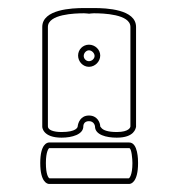

<svg xmlns="http://www.w3.org/2000/svg" viewBox="-20 -420 443 477"><path d="M215 -281C215 -274 208 -268 201 -268C194 -268 188 -274 188 -281C188 -288 194 -295 201 -295C208 -295 215 -288 215 -281ZM229 -282C229 -297 216 -309 201 -309C186 -309 174 -297 174 -282C174 -267 186 -254 201 -254C216 -254 229 -267 229 -282ZM304 -353V-106C304 -104 301 -92 270 -92C247 -92 237 -97 233 -101C230 -104 229 -106 229 -106C229 -115 222 -133 201 -133C180 -133 174 -115 173 -106C173 -104 170 -92 133 -92C113 -92 99 -97 99 -106V-353C99 -385 166 -387 189 -387C195 -387 199 -386 201 -386H202C203 -386 207 -387 213 -387C236 -387 304 -385 304 -353ZM187 -106C187 -107 187 -119 201 -119C214 -119 216 -107 216 -106C216 -85 244 -78 270 -78C314 -78 317 -101 318 -105V-353C318 -397 244 -400 214 -400H202H189C159 -400 85 -397 85 -353V-105C85 -103 87 -78 133 -78C159 -78 187 -86 187 -106ZM309 -15C309 16 301 23 300 23H103C100 22 94 13 94 -15C94 -44 101 -51 102 -52H301C307 -52 309 -24 309 -15ZM323 -15C323 -22 323 -66 301 -66H102C97 -66 80 -62 80 -15C80 32 97 37 102 37H301C306 37 323 32 323 -15Z"/></svg>

Font: Platiipus Light
Style: Light
Weight: 400
Version: Version 001.000